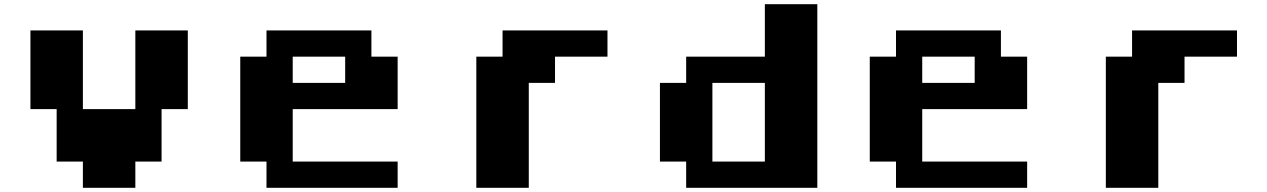

<svg xmlns="http://www.w3.org/2000/svg" viewBox="-20 -895 6040 915"><path d="M125 -750H375V-375H625V-750H875V-375H750V-125H625V0H375V-125H250V-375H125Z M1250 -750H1750V-625H1875V-375H1375V-125H1875V0H1250V-125H1125V-625H1250ZM1375 -625V-500H1625V-625Z M2375 -750H2875V-625H2625V-500H2500V0H2250V-625H2375Z M3625 -875H3875V0H3250V-125H3125V-500H3250V-625H3625ZM3375 -500V-125H3625V-500Z M4250 -750H4750V-625H4875V-375H4375V-125H4875V0H4250V-125H4125V-625H4250ZM4375 -625V-500H4625V-625Z M5375 -750H5875V-625H5625V-500H5500V0H5250V-625H5375Z"/></svg>

Font: Dogica
Style: Bold
Weight: 700
Monospace: yes
Designer: Roberto Mocci
Version: Version 001.000